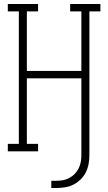

<svg xmlns="http://www.w3.org/2000/svg" viewBox="-20 -755 540 958"><path d="M236 183V147H261Q278 147 294.5 144Q311 141 326 133Q341 125 353 112.5Q365 100 372.5 85Q380 70 383 53Q386 36 386 19V-364H114V-37H170V0H19V-37H74V-698H19V-735H170V-698H114V-401H386V-698H330V-735H481V-698H426V19Q426 42 422 63.5Q418 85 408 105Q398 125 382 140.5Q366 156 346.5 166Q327 176 305 179.5Q283 183 261 183Z"/></svg>

Font: Iosevka Curly Slab Extralight
Style: Regular
Weight: 200
Monospace: yes
Designer: Belleve Invis
Foundry: Belleve Invis
Version: Version 22.1.2; ttfautohint (v1.8.4)